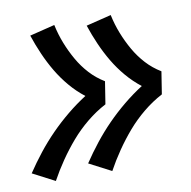

<svg xmlns="http://www.w3.org/2000/svg" viewBox="-73 -655 637 640"><g transform="rotate(-10 245.5 -335.5)"><path d="M257 -79 182 -118Q204 -151 228.5 -182Q253 -213 280.5 -241Q308 -269 339 -294.5Q370 -320 403 -341Q376 -362 353.5 -388.5Q331 -415 313.5 -444.5Q296 -474 282 -506Q268 -538 257 -571L342 -592Q349 -559 361 -528.5Q373 -498 389 -470Q405 -442 426.5 -418.5Q448 -395 476 -378L464 -302Q430 -284 399.5 -259Q369 -234 344 -205Q319 -176 297 -144Q275 -112 257 -79ZM66 -79 -9 -118Q13 -151 37.5 -182Q62 -213 89.5 -241Q117 -269 148 -294.5Q179 -320 212 -341Q185 -362 162.5 -388.5Q140 -415 122.5 -444.5Q105 -474 91 -506Q77 -538 66 -571L151 -592Q158 -559 170 -528.5Q182 -498 198 -470Q214 -442 235.5 -418.5Q257 -395 285 -378L273 -302Q239 -284 208.5 -259Q178 -234 153 -205Q128 -176 106 -144Q84 -112 66 -79Z"/></g></svg>

Font: Iosevka Curly
Style: Bold Italic
Weight: 700
Italic angle: -9°
Monospace: yes
Designer: Belleve Invis
Foundry: Belleve Invis
Version: Version 22.1.2; ttfautohint (v1.8.4)